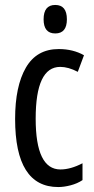

<svg xmlns="http://www.w3.org/2000/svg" viewBox="-20 -745 379 775"><path d="M215 10Q238 10 265 3Q292 -4 313 -18V-86Q265 -61 224 -61Q124 -61 124 -266Q124 -475 223 -475Q256 -475 294 -455L319 -522Q275 -547 217 -547Q128 -547 84.5 -472Q41 -397 41 -265Q41 10 215 10ZM203 -725Q156 -725 156 -667Q156 -610 203 -610Q250 -610 250 -667Q250 -725 203 -725Z"/></svg>

Font: Noto Sans Display Condensed
Style: Regular
Weight: 400
Width: 3
Designer: Monotype Design Team
Foundry: Monotype Imaging Inc.
Version: Version 1.900